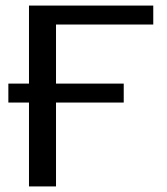

<svg xmlns="http://www.w3.org/2000/svg" viewBox="-20 -669 600 689"><path d="M10 -301V-369H84V-649H530V-581H181V-369H424V-301H181V0H84V-301Z"/></svg>

Font: Play
Style: Regular
Weight: 400
Designer: Jonas Hecksher
Foundry: Jonas Hecksher, Playtypeª, e-types AS
Version: Version 1.002